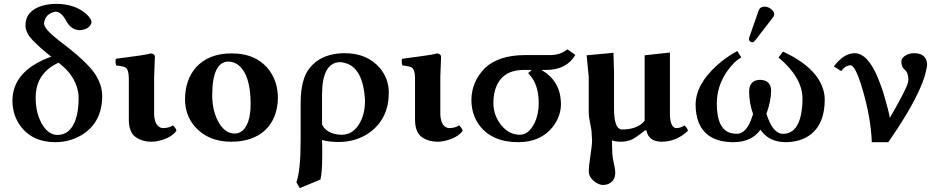

<svg xmlns="http://www.w3.org/2000/svg" viewBox="-20 -718 4808 986"><path d="M303.2 -377 280.8 -396Q163.6 -342.8 163.1 -216.8Q163.1 -130.4 201.7 -71.3Q232.4 -25.4 274.9 -24.9Q337.9 -24.9 366.2 -97.7Q383.8 -144 383.8 -213.9Q383.8 -280.8 336.9 -342.3Q320.8 -362.8 303.2 -377ZM243.2 -426.8 229 -438Q142.1 -508.8 122.6 -544.4Q111.3 -565.9 110.8 -586.9Q110.8 -662.6 196.8 -688.5Q229 -697.8 267.1 -698.2Q364.7 -698.2 423.3 -646Q449.2 -622.6 450.2 -603Q441.4 -567.4 391.1 -563Q351.6 -563 327.1 -599.1Q324.2 -604 321.8 -607.9Q295.9 -657.2 266.1 -658.2Q211.4 -648.9 206.1 -597.2Q206.1 -569.3 282.7 -509.8Q289.6 -504.4 297.9 -498Q426.8 -400.9 469.2 -336.4Q504.4 -281.7 504.9 -226.1Q504.9 -89.4 399.9 -24.9Q338.9 11.7 264.2 12.2Q146 12.2 84 -72.3Q44.4 -127.4 43.9 -200.2Q43.9 -348.6 227.1 -420.9Q235.4 -423.8 243.2 -426.8Z M771.5 -127Q776.4 -64.5 815.4 -60.1Q849.1 -60.5 867.7 -74.2Q885.3 -58.1 885.7 -45.9Q860.8 -11.2 799.3 4.4Q775.9 10.3 754.4 9.8Q704.1 8.3 671.4 -18.1Q641.6 -44.4 641.6 -105V-314Q641.6 -361.3 624 -371.6Q611.3 -378.4 576.7 -381.8Q571.3 -399.4 574.7 -416Q725.6 -435.5 745.6 -441.4Q750 -442.9 752.4 -443.8Q774.4 -442.4 775.4 -426.8Q775.4 -425.3 771.5 -321.3Z M1152.8 -401.9Q1070.3 -400.4 1069.8 -229Q1069.8 -142.1 1107.9 -81.5Q1139.2 -32.7 1184.1 -32.2Q1233.9 -32.2 1255.4 -96.2Q1267.1 -132.3 1267.1 -184.1Q1267.1 -334 1203.6 -384.3Q1180.2 -401.4 1152.8 -401.9ZM930.2 -207Q930.7 -307.1 984.9 -370.1Q1050.3 -443.8 1168.9 -443.8Q1301.3 -443.8 1366.2 -352.5Q1406.7 -294.4 1407.2 -215.8Q1405.3 -107.9 1338.9 -46.9Q1274.4 9.8 1168 9.8Q1049.3 9.8 981.4 -66.9Q930.7 -125.5 930.2 -207Z M1854.5 -200.2Q1845.2 -391.6 1725.6 -398.9Q1634.3 -396.5 1633.8 -231.9V-79.1Q1653.8 -35.6 1715.3 -27.3Q1724.6 -25.9 1733.9 -25.9Q1797.4 -25.9 1831.5 -93.8Q1854.5 -139.6 1854.5 -200.2ZM1625.5 204.1 1519.5 248 1502 217.8Q1523.9 159.7 1523.9 2.9V-186Q1523.9 -314 1571.3 -370.1Q1577.6 -377.4 1585.9 -386.2Q1640.6 -439.9 1736.8 -444.8Q1744.1 -445.3 1750.5 -444.8Q1865.7 -444.8 1931.2 -368.2Q1976.6 -313.5 1976.6 -242.2Q1976.6 -112.3 1882.8 -41Q1814 10.7 1719.7 11.2Q1670.4 11.2 1633.8 1Q1633.8 6.3 1634.3 17.6Q1634.8 30.3 1634.8 36.1V86.9Q1634.3 169.4 1625.5 204.1Z M2241.2 -127Q2246.1 -64.5 2285.2 -60.1Q2318.8 -60.5 2337.4 -74.2Q2355 -58.1 2355.5 -45.9Q2330.6 -11.2 2269 4.4Q2245.6 10.3 2224.1 9.8Q2173.8 8.3 2141.1 -18.1Q2111.3 -44.4 2111.3 -105V-314Q2111.3 -361.3 2093.8 -371.6Q2081.1 -378.4 2046.4 -381.8Q2041 -399.4 2044.4 -416Q2195.3 -435.5 2215.3 -441.4Q2219.7 -442.9 2222.2 -443.8Q2244.1 -442.4 2245.1 -426.8Q2245.1 -425.3 2241.2 -321.3Z M2648.9 -25.9Q2694.8 -25.9 2724.6 -85.4Q2746.6 -130.4 2746.6 -187Q2746.6 -269 2712.4 -317.9Q2702.6 -331.1 2691.9 -342.8Q2693.8 -343.8 2695.8 -345.5Q2697.8 -347.2 2699.7 -349.1Q2701.7 -351.1 2703.6 -352.5Q2705.6 -354 2707.3 -355Q2709 -356 2709.5 -357.4L2710 -358.9H2669.9Q2552.2 -358.9 2522 -253.9Q2513.7 -223.6 2513.7 -189Q2513.7 -124.5 2555.7 -73.2Q2595.2 -26.4 2648.9 -25.9ZM2470.7 -369.1Q2541.5 -434.6 2674.8 -435.1H2804.7Q2858.9 -435.5 2893.6 -464.8L2934.6 -436Q2889.6 -359.4 2786.6 -358.9H2760.7Q2855.5 -303.7 2860.4 -194.8Q2860.4 -189 2860.8 -184.1Q2860.8 -121.1 2817.9 -65.4Q2756.8 11.2 2642.6 12.2Q2505.4 12.2 2440.4 -76.7Q2400.9 -131.3 2400.9 -205.1Q2401.4 -297.9 2470.7 -369.1Z M3299.8 -48.3 3291.5 -47.9Q3240.7 -6.8 3217.8 1.5Q3194.8 9.8 3168.5 9.8Q3138.7 9.3 3122.6 2.9Q3123 14.2 3123.5 37.1Q3124 77.6 3127.4 96.2Q3139.2 147.9 3139.6 168Q3139.6 215.8 3097.2 229Q3086.9 231.9 3076.7 231.9Q3052.2 231.9 3025.4 208Q3003.9 187 3003.4 163.1Q3003.4 136.7 3010.7 91.8Q3020.5 26.4 3020.5 3.9Q3020.5 -4.4 3019 -22.9Q3018.1 -38.1 3017.6 -45.9Q3016.6 -56.2 3011.2 -81.1Q3003.4 -121.6 3003.4 -137.2V-323.2L2992.7 -434.1L3130.4 -446.8Q3130.4 -445.8 3133.3 -342.8V-160.2Q3133.3 -61 3168.9 -53.7Q3172.9 -53.2 3176.8 -53.2Q3242.2 -53.2 3279.8 -86.4Q3286.1 -92.8 3290.5 -98.1V-434.1L3420.4 -448.2V-127Q3423.3 -62 3452.6 -60.1Q3477.1 -60.5 3494.6 -74.2Q3512.2 -58.1 3512.7 -45.9Q3452.6 9.8 3377.4 9.8Q3310.1 8.8 3299.8 -48.3Z M3905.3 -684.1Q3930.2 -684.1 3948.2 -663.6Q3955.6 -654.3 3956.1 -646Q3955.1 -636.7 3951.2 -630.9L3856.9 -508.8Q3850.6 -501.5 3846.2 -501Q3832 -501 3826.7 -511.7Q3826.2 -513.7 3826.2 -515.1Q3826.7 -521 3827.1 -523.9L3877 -667Q3884.3 -683.1 3905.3 -684.1ZM4215.3 -207Q4215.3 -65.4 4120.6 -12.7Q4075.2 11.7 4014.2 12.2Q3927.7 11.2 3885.3 -51.8Q3839.4 11.7 3747.1 12.2Q3606.4 12.2 3566.4 -93.3Q3552.7 -130.9 3552.2 -179.2Q3552.2 -283.7 3662.1 -382.8Q3708 -423.8 3766.1 -456.1L3787.1 -422.9Q3750.5 -403.8 3713.4 -351.1Q3661.1 -274.9 3661.1 -186Q3661.1 -47.9 3740.2 -33.2Q3752 -31.2 3764.2 -30.8Q3814.5 -30.8 3843.8 -121.6Q3845.7 -127.9 3847.2 -132.8Q3827.1 -189.5 3827.1 -247.1Q3827.1 -297.9 3868.7 -306.6Q3876 -308.1 3883.3 -308.1Q3939.5 -306.2 3939.9 -252.9Q3939.5 -198.2 3916 -133.8Q3948.2 -30.8 4001 -30.8Q4085.4 -30.8 4099.1 -167Q4101.1 -189.9 4101.1 -213.9Q4099.6 -320.8 3978 -422.9L4001 -453.1Q4173.3 -373 4207.5 -258.3Q4215.3 -232.9 4215.3 -207Z M4674.8 -444.8Q4726.1 -444.8 4738.3 -405.3Q4740.7 -396.5 4741.2 -388.2Q4740.7 -369.6 4728 -324.2Q4692.9 -216.3 4587.9 -56.2Q4566.9 -23.9 4542 12.2H4457Q4452.6 -114.3 4407.2 -266.6Q4372.6 -381.3 4348.1 -382.8Q4321.3 -381.8 4299.8 -353L4262.2 -377Q4313.5 -444.3 4368.2 -444.8Q4436.5 -444.8 4489.3 -315.9Q4500.5 -288.1 4515.1 -246.1Q4540.5 -161.6 4549.8 -112.8Q4633.8 -258.3 4642.6 -293.5Q4644.5 -302.7 4645 -309.1Q4644.5 -345.2 4626 -359.9Q4609.4 -374 4608.9 -400.9Q4608.9 -422.9 4636.7 -436.5Q4653.8 -444.8 4674.8 -444.8Z"/></svg>

Font: Linux Libertine O
Style: Bold
Weight: 700
Designer: Philipp H. Poll
Foundry: Philipp H. Poll
Version: Version 5.0.0